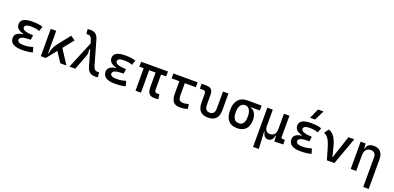

<svg xmlns="http://www.w3.org/2000/svg" viewBox="12 -1992 7007 3414"><g transform="rotate(20 3515.5 -285.0)"><path d="M305.7 9.8Q81.1 9.8 81.1 -136.7Q81.1 -238.3 230.5 -258.8V-268.6Q95.7 -302.7 95.7 -401.4Q95.7 -527.3 313.5 -527.3Q451.7 -527.3 512.7 -499L481 -410.6Q413.6 -437.5 324.2 -437.5Q203.6 -437.5 203.6 -377Q203.6 -308.6 407.2 -300.8L395.5 -212.4H379.9Q189 -212.4 189 -141.6Q189 -80.1 309.6 -80.1Q370.1 -80.1 409.9 -89.4Q449.7 -98.6 481 -106.9L507.8 -13.7Q468.8 -2.9 417.7 3.4Q366.7 9.8 305.7 9.8Z M663.1 0V-517.6H766.6V-93.3H777.3Q784.7 -147 804.2 -195.8Q823.7 -244.6 858.4 -288.6L1046.9 -527.3L1131.3 -469.2L972.7 -270L1147.5 0H1031.7L907.7 -189.5L756.8 0Z M1693.4 9.8Q1629.9 9.8 1590.8 -18.8Q1551.8 -47.4 1530.3 -122.6L1446.8 -413.6L1429.2 -408.2Q1437 -376 1436.3 -346.2Q1435.5 -316.4 1424.8 -288.6L1315.4 0H1204.6L1418 -514.6L1402.8 -566.4Q1389.2 -612.8 1369.6 -631.1Q1350.1 -649.4 1321.8 -649.4Q1308.6 -649.4 1291.5 -645.5L1279.8 -736.3Q1304.7 -742.2 1331.5 -742.2Q1394 -742.2 1431.9 -714.8Q1469.7 -687.5 1490.7 -615.2L1619.6 -166Q1632.8 -119.6 1653.1 -101.3Q1673.3 -83 1703.1 -83Q1716.3 -83 1733.4 -86.9L1745.1 3.9Q1720.2 9.8 1693.4 9.8Z M2063.5 9.8Q1838.9 9.8 1838.9 -136.7Q1838.9 -238.3 1988.3 -258.8V-268.6Q1853.5 -302.7 1853.5 -401.4Q1853.5 -527.3 2071.3 -527.3Q2209.5 -527.3 2270.5 -499L2238.8 -410.6Q2171.4 -437.5 2082 -437.5Q1961.4 -437.5 1961.4 -377Q1961.4 -308.6 2165 -300.8L2153.3 -212.4H2137.7Q1946.8 -212.4 1946.8 -141.6Q1946.8 -80.1 2067.4 -80.1Q2127.9 -80.1 2167.7 -89.4Q2207.5 -98.6 2238.8 -106.9L2265.6 -13.7Q2226.6 -2.9 2175.5 3.4Q2124.5 9.8 2063.5 9.8Z M2816.4 9.8Q2744.6 9.8 2712.6 -28.6Q2680.7 -66.9 2680.7 -151.4V-424.8H2558.6V0H2455.1V-424.8H2373V-517.6H2880.9V-424.8H2784.2V-156.2Q2784.2 -117.7 2795.7 -100.3Q2807.1 -83 2845.7 -83Q2852.5 -83 2859.6 -84Q2866.7 -85 2876 -86.9L2887.7 3.9Q2869.6 7.3 2854.5 8.5Q2839.4 9.8 2816.4 9.8Z M3293 9.8Q3206.5 9.8 3168.2 -39.1Q3129.9 -87.9 3129.9 -195.3V-424.8H2983.4V-517.6H3442.4V-424.8H3233.4V-200.2Q3233.4 -138.7 3251.7 -110.8Q3270 -83 3332 -83Q3370.1 -83 3427.7 -101.6L3439.5 -10.7Q3401.9 0 3367.2 4.9Q3332.5 9.8 3293 9.8Z M3828.1 9.8Q3630.4 9.8 3630.4 -200.2V-356.4Q3630.4 -394 3618.2 -409.4Q3606 -424.8 3575.7 -424.8H3518.1V-517.6H3595.2Q3671.9 -517.6 3702.9 -487.1Q3733.9 -456.5 3733.9 -380.9V-200.2Q3733.9 -83 3828.1 -83Q3921.9 -83 3921.9 -200.2V-517.6H4025.4V-200.2Q4025.4 9.8 3828.1 9.8Z M4377.4 9.8Q4267.1 9.8 4210.2 -55.9Q4153.3 -121.6 4153.3 -249Q4153.3 -377.4 4212.2 -447.5Q4271 -517.6 4377.4 -517.6H4653.3V-424.8H4486.8V-413.1Q4518.6 -408.2 4543.2 -382.3Q4567.9 -356.4 4582.3 -316.7Q4596.7 -276.9 4596.7 -229.5Q4596.7 -111.8 4541 -51Q4485.4 9.8 4377.4 9.8ZM4377.4 -83Q4489.3 -83 4489.3 -249Q4489.3 -333.5 4460.2 -379.2Q4431.2 -424.8 4377.4 -424.8Q4321.3 -424.8 4291 -379.2Q4260.7 -333.5 4260.7 -249Q4260.7 -83 4377.4 -83Z M4961.4 9.8Q4882.3 9.8 4861.3 -99.6H4852.1L4869.6 224.6H4761.2V-517.6H4864.7V-210Q4864.7 -153.8 4890.1 -123.3Q4915.5 -92.8 4961.4 -92.8Q5018.1 -92.8 5046.9 -126.5Q5075.7 -160.2 5075.7 -239.3V-517.6H5179.2V-93.8L5250.5 -83V0L5084.5 4.9L5077.1 -99.6H5067.9Q5047.4 9.8 4961.4 9.8Z M5579.1 9.8Q5354.5 9.8 5354.5 -136.7Q5354.5 -238.3 5503.9 -258.8V-268.6Q5369.1 -302.7 5369.1 -401.4Q5369.1 -527.3 5586.9 -527.3Q5725.1 -527.3 5786.1 -499L5754.4 -410.6Q5687 -437.5 5597.7 -437.5Q5477.1 -437.5 5477.1 -377Q5477.1 -308.6 5680.7 -300.8L5668.9 -212.4H5653.3Q5462.4 -212.4 5462.4 -141.6Q5462.4 -80.1 5583 -80.1Q5643.6 -80.1 5683.3 -89.4Q5723.1 -98.6 5754.4 -106.9L5781.2 -13.7Q5742.2 -2.9 5691.2 3.4Q5640.1 9.8 5579.1 9.8ZM5536.6 -609.4 5619.6 -794.9H5723.1L5630.4 -609.4Z M6076.2 0 6021 -190.4Q6002 -255.9 5982.2 -306.4Q5962.4 -356.9 5934.3 -391.1Q5906.2 -425.3 5862.3 -441.9L5921.9 -527.3Q5997.1 -499.5 6036.9 -435.3Q6076.7 -371.1 6101.6 -273.4L6148.4 -87.9H6154.3L6295.9 -517.6H6406.2L6218.8 0Z M6845.7 224.6V-336.9Q6845.7 -386.2 6821.3 -412.8Q6796.9 -439.5 6752.9 -439.5Q6630.9 -439.5 6630.9 -291V0H6527.3V-517.6H6621.1L6629.4 -423.8H6640.6Q6649.4 -527.3 6777.3 -527.3Q6859.4 -527.3 6904.3 -477.5Q6949.2 -427.7 6949.2 -336.9V224.6Z"/></g></svg>

Font: Cascadia Code NF
Style: Regular
Weight: 400
Monospace: yes
Designer: Aaron Bell
Foundry: Saja Typeworks
Version: Version 2404.023; ttfautohint (v1.8.4)